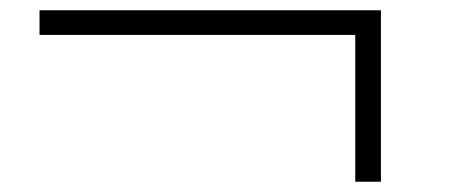

<svg xmlns="http://www.w3.org/2000/svg" viewBox="-20 -428 875 374"><path d="M722 -74H672V-360H57V-408H722Z"/></svg>

Font: BioRhyme Expanded Light
Style: Regular
Weight: 300
Width: 7
Designer: Aoife Mooney
Foundry: Aoife Mooney Type
Version: Version 1.001